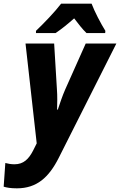

<svg xmlns="http://www.w3.org/2000/svg" viewBox="-87 -786 654 1046"><path d="M109 -618V-606H216C249 -628 282 -655 317 -686C337 -659 364 -625 384 -606H486L487 -618C462 -658 428 -723 412 -766H246C210 -719 152 -659 109 -618ZM5 240C113 240 179 181 233 74L547 -549H380L268 -298C253 -264 239 -222 228 -189H224C225 -223 226 -264 223 -301L208 -549H52L113 -5L93 35C69 81 41 109 -8 109C-27 109 -43 106 -58 102L-67 231C-51 236 -29 240 5 240Z"/></svg>

Font: Noto Sans SemiCondensed ExtraBold
Style: Italic
Weight: 800
Width: 4
Italic angle: -12°
Designer: Monotype Design Team
Foundry: Monotype Imaging Inc.
Version: Version 2.013